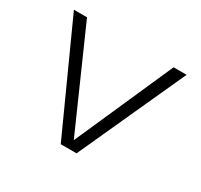

<svg xmlns="http://www.w3.org/2000/svg" viewBox="-127 -755 963 920"><g transform="rotate(30 354.0 -295.0)"><path d="M305 0H392.5L661 -589.5H589L350 -49H349L110 -589.5H37.5Z"/></g></svg>

Font: Anybody Expanded Light
Style: Regular
Weight: 300
Width: 7
Version: Version 1.113;gftools[0.9.25]